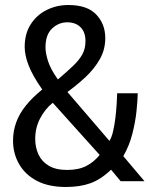

<svg xmlns="http://www.w3.org/2000/svg" viewBox="-20 -723 616 766"><path d="M243.5 23Q173 23 126.2 -2Q79.5 -27 55.8 -69Q32 -111 32 -162Q32 -200.5 44.8 -235.2Q57.5 -270 83.5 -302.2Q109.5 -334.5 148.5 -366Q111 -419.5 94.8 -460.5Q78.5 -501.5 78.5 -536Q78.5 -588.5 102.5 -626Q126.5 -663.5 166.2 -683.2Q206 -703 253 -703Q328 -703 364 -665Q400 -627 400 -571Q400 -525 378.2 -486.8Q356.5 -448.5 322 -416.2Q287.5 -384 249 -356L416.5 -161Q425.5 -174.5 431.2 -199.5Q437 -224.5 440.5 -253.8Q444 -283 445.5 -309.2Q447 -335.5 447.5 -351H529.5Q529 -321.5 524.5 -278.8Q520 -236 508 -189Q496 -142 472 -100L556.5 0H461.5L423 -46Q382.5 -7 340.8 8Q299 23 243.5 23ZM248 -45Q294.5 -45 325.5 -61.5Q356.5 -78 377.5 -105L190.5 -313Q160 -288.5 140.2 -251Q120.5 -213.5 120.5 -169Q120.5 -135 133.5 -106.8Q146.5 -78.5 174.5 -61.8Q202.5 -45 248 -45ZM211 -406Q245.5 -435.5 270.2 -458.8Q295 -482 308 -505.2Q321 -528.5 321 -559Q321 -595 301.2 -614.5Q281.5 -634 248.5 -634Q214 -634 187.8 -609.2Q161.5 -584.5 161.5 -534Q161.5 -511.5 171.5 -479.5Q181.5 -447.5 211 -406Z"/></svg>

Font: Cabin
Style: Regular
Weight: 400
Width: 4
Designer: Pablo Impallari
Foundry: Pablo Impallari. http://www.impallari.com Igino Marini. http://www.ikern.com
Version: Version 3.001